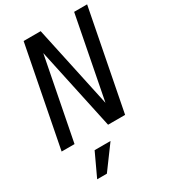

<svg xmlns="http://www.w3.org/2000/svg" viewBox="-238 -842 1079 1220"><g transform="rotate(-30 301.0 -231.5)"><path d="M-2.9 0H91.8L209 -600.1L337.9 0H462.9L605 -729H509.8L393.1 -128.9L264.2 -729H139.2ZM104.5 265.6H175.8L299.8 97.2H183.1Z"/></g></svg>

Font: Hack
Style: Oblique
Weight: 400
Italic angle: -12°
Monospace: yes
Designer: Christopher Simpkins
Foundry: Christopher Simpkins
Version: Version 2.010